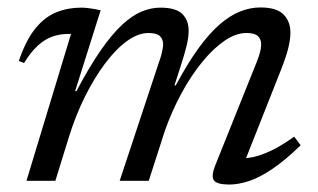

<svg xmlns="http://www.w3.org/2000/svg" viewBox="-20 -485 852 515"><path d="M631 -38 628 -60.5Q647 -60 669.8 -66.5Q692.5 -73 717.8 -86.2Q743 -99.5 769 -118.5L786.5 -95.5Q745 -55 710.5 -31.8Q676 -8.5 647.5 0.8Q619 10 595 10Q562.5 10 554 -1Q545.5 -12 558 -43L668.5 -318.5Q675 -335 677.8 -346Q680.5 -357 680.5 -366Q680.5 -380 671.8 -388.2Q663 -396.5 641 -396.5Q613 -396.5 582.8 -376Q552.5 -355.5 522.8 -319.2Q493 -283 467 -235.2Q441 -187.5 422 -133.5L379 0H301L406.5 -318.5Q410.5 -329.5 412.8 -338Q415 -346.5 416.2 -353.5Q417.5 -360.5 417.5 -366Q417.5 -380 408.8 -388.2Q400 -396.5 378.5 -396.5Q350.5 -396.5 320.8 -375Q291 -353.5 262.2 -315.2Q233.5 -277 208.2 -226.5Q183 -176 165 -118L128.5 0H51L170.5 -394Q169 -394 167.2 -394Q165.5 -394 164 -394Q141 -394 120.8 -387Q100.5 -380 81.8 -363Q63 -346 44.5 -316L30.5 -321.5Q49.5 -377.5 74.8 -408.5Q100 -439.5 131 -452Q162 -464.5 197 -464.5Q206 -464.5 214.8 -463.5Q223.5 -462.5 232.2 -461Q241 -459.5 250 -457.5L181.5 -240.5H185Q220 -306.5 250.2 -350Q280.5 -393.5 307.5 -418.5Q334.5 -443.5 359.8 -454Q385 -464.5 410 -464.5Q452 -464.5 469 -447.5Q486 -430.5 486 -403Q486 -384 480 -360Q474 -336 462.5 -301L448 -256H451.5Q483 -315 512.2 -355.2Q541.5 -395.5 569.2 -419.5Q597 -443.5 624 -454.2Q651 -465 678.5 -465Q722 -465 740.5 -446.2Q759 -427.5 759 -397.5Q759 -379.5 753.2 -356Q747.5 -332.5 734 -298.5Z"/></svg>

Font: Newsreader
Style: Italic
Weight: 400
Italic angle: -17°
Designer: Hugues Gentile
Foundry: Production Type
Version: Version 1.003